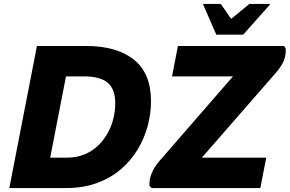

<svg xmlns="http://www.w3.org/2000/svg" viewBox="-20 -953 1468 973"><path d="M290 -720H416.4Q572.4 -720 658.8 -650.5Q745.2 -581.1 745.2 -440.4Q745.2 -377.3 728.4 -314.5Q711.5 -251.8 677.3 -194.9Q643.1 -138.1 591.5 -94.2Q539.9 -50.4 470.6 -25.2Q401.2 0 313.6 0H150L180 -154H319.2Q367 -154 405.8 -169.6Q444.5 -185.1 473.8 -212.3Q503.1 -239.4 523.4 -274.6Q543.8 -309.7 553.9 -349.7Q564 -389.8 564 -430.8Q564 -500.7 526.1 -533.3Q488.2 -566 402.4 -566H260ZM27.2 0 167.2 -720H344.4L204.4 0ZM881.7 -720H1419.3L1427.3 -709.2Q1430.8 -676.5 1418.4 -646.1Q1406 -615.8 1377.3 -583.2L949.2 -92.4L932.8 -154H1329.3L1299.3 0H748.5L737.7 -10.8Q734.9 -40.7 748 -73.5Q761.1 -106.3 787.7 -136.8L1208 -620.4L1231.6 -566H851.7ZM1076.2 -777.2 1009.9 -929.2V-933.2H1098.7L1151.6 -857.2L1243.9 -933.2H1347.5V-929.2L1212.2 -777.2Z"/></svg>

Font: Kufam
Style: Italic
Weight: 400
Italic angle: -11°
Designer: Artur Schmal
Foundry: Original Type
Version: Version 1.301; ttfautohint (v1.8.3)